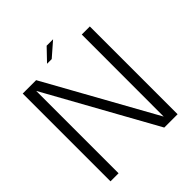

<svg xmlns="http://www.w3.org/2000/svg" viewBox="-207 -906 1044 1044"><g transform="rotate(-45 315.0 -383.5)"><path d="M43 0H105V-633.5L456.5 0H559V-675H497L496.5 -44.5L146 -675H43ZM251 -696H287L368.5 -767H319Z"/></g></svg>

Font: Anybody Light
Style: Regular
Weight: 300
Designer: Tyler Finck
Foundry: Etcetera Type Company
Version: Version 1.111; ttfautohint (v1.8.4)